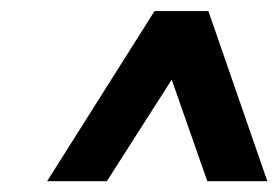

<svg xmlns="http://www.w3.org/2000/svg" viewBox="-20 -739 507 350"><path d="M293 -593.8 357.9 -408.7H467.3L359.9 -718.8H261.7L65.9 -408.7H174.8Z"/></svg>

Font: Winston SemiBold
Style: Italic
Weight: 600
Italic angle: -8.13011°
Designer: Vernon Adams, Kim Jin-seong, David Berlow, Cristiano Sobral
Foundry: The Winston Project Authors
Version: Version 3.004